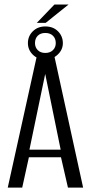

<svg xmlns="http://www.w3.org/2000/svg" viewBox="-20 -849 411 869"><path d="M15.1 0 145.7 -591H226.9L356.2 0H287.5L256 -137.3H110.8L80.6 0ZM113.2 -171.5H254.6L184.6 -514.4ZM185.1 -579.6Q150.8 -579.6 128.5 -601.6Q106.3 -623.5 106.3 -653.9Q106.3 -685.4 128.5 -707.3Q150.8 -729.3 185.1 -729.3Q220.9 -729.3 242.7 -707.1Q264.5 -685 264.5 -653.7Q264.5 -623.5 240.9 -601.6Q217.3 -579.6 185.1 -579.6ZM185.1 -609.4Q206.6 -609.4 219.5 -622Q232.4 -634.7 232.4 -653.8Q232.4 -675 219.5 -687.4Q206.6 -699.8 185.1 -699.8Q163.5 -699.8 151 -687.4Q138.4 -675 138.4 -653.8Q138.4 -634.7 151 -622Q163.5 -609.4 185.1 -609.4ZM146.5 -745.4 226.3 -828.5H290.3L186.6 -745.4Z"/></svg>

Font: Alumni Sans Thin
Style: Regular
Weight: 100
Designer: Robert E. Leuschke
Foundry: Robert E. Leuschke
Version: Version 1.018